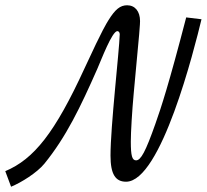

<svg xmlns="http://www.w3.org/2000/svg" viewBox="-30 -677 784 728"><path d="M676 -611C610 -357 581 -269 559 -207C522 -102 504 -69 486 -69C471 -69 466 -86 466 -140C466 -177 471 -258 477 -323C500 -564 501 -586 501 -597C501 -634 482 -657 452 -657C426 -657 407 -642 381 -600C374 -588 362 -573 291 -419C178 -173 99 -74 -10 -28L12 31C51 15 110 -22 138 -56C221 -158 275 -271 339 -416C354 -450 395 -559 415 -559C420 -559 424 -554 424 -547C422 -481 389 -198 389 -87C389 -16 408 12 448 12C581 12 707 -492 734 -604Z"/></svg>

Font: Marck Script
Style: Regular
Weight: 400
Designer: Denis Masharov, Marck Fogel
Foundry: Denis Masharov
Version: Version 1.002